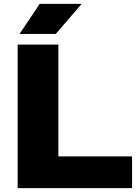

<svg xmlns="http://www.w3.org/2000/svg" viewBox="-20 -970 708 990"><path d="M71 0V-740H281V-163.5H661V0ZM81 -795 184.5 -950H401L267.5 -795Z"/></svg>

Font: Encode Sans Expanded Expanded ExtraBold
Style: Regular
Weight: 800
Width: 7
Designer: Multiple Designers
Foundry: Impallari Type
Version: Version 3.000; ttfautohint (v1.8.3) -l 8 -r 50 -G 200 -x 14 